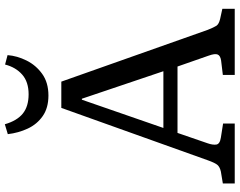

<svg xmlns="http://www.w3.org/2000/svg" viewBox="-116 -852 968 775"><g transform="rotate(-90 367.5 -464.0)"><path d="M15 0V-48L63 -56Q81 -60 89.5 -69.5Q98 -79 109 -110L320 -700H426L635 -109Q645 -84 651.5 -74Q658 -64 679 -59L720 -50V0H453V-48L511 -55Q531 -58 535.5 -69Q540 -80 531 -105L487 -231H219L177 -109Q170 -89 172 -74.5Q174 -60 200 -56L257 -47V0ZM239 -288H468L357 -617H353ZM370 -752Q320 -752 287 -775Q254 -798 236.5 -835.5Q219 -873 214 -916L254 -928Q268 -879 297 -855.5Q326 -832 375 -832Q425 -832 454.5 -858Q484 -884 495 -927L533 -917Q530 -878 511 -840Q492 -802 457 -777Q422 -752 370 -752Z"/></g></svg>

Font: Literata 12pt
Style: Regular
Weight: 400
Designer: Latin by Veronika Burian and Jose Scaglione. Greek by Irene Vlachou. Cyrillic by Vera Evstafieva.
Foundry: TypeTogether
Version: Version 3.002